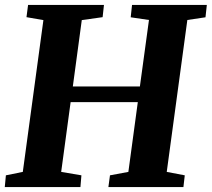

<svg xmlns="http://www.w3.org/2000/svg" viewBox="-22 -763 864 783"><path d="M-2.5 0 2 -48 71 -62 155 -681 86 -693 92.5 -743H402L396.5 -693L311.5 -681L275 -410.5H548.5L585.5 -681.5L511 -692.5L516.5 -743H821.5L816 -692.5L742 -681.5L658 -62L731.5 -48L726 0H420L426.5 -48L501.5 -62L540 -346.5H266L227.5 -62L310 -48L306 0Z"/></svg>

Font: Merriweather 24pt ExtraBold
Style: Italic
Weight: 800
Italic angle: -7.8°
Version: Version 2.101